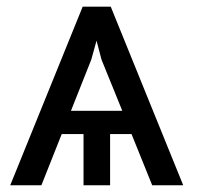

<svg xmlns="http://www.w3.org/2000/svg" viewBox="-20 -548 582 568"><path d="M430.2 0H522L307.6 -528.3H224.6L10.3 0H102.5L162.6 -151.4H227.1V0H305.7V-151.4H369.1ZM250 -371.6 265.6 -427.7 280.3 -371.6 341.8 -220.2H189.9Z"/></svg>

Font: Bert Sans
Style: Regular
Weight: 400
Designer: Christian Robertson (Google), Cristiano Sobral
Foundry: Google, Cristiano Sobral
Version: Version 3.101